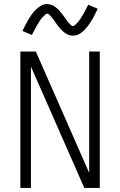

<svg xmlns="http://www.w3.org/2000/svg" viewBox="-20 -923 590 943"><path d="M80 0V-670H156L418 -74V-670H470V0H394L132 -596V0ZM338 -748Q332 -748 326 -749Q320 -750 314.5 -752.5Q309 -755 303.5 -758.5Q298 -762 293.5 -765.5Q289 -769 284.5 -773.5Q280 -778 276 -782.5Q272 -787 268 -792Q264 -797 260.5 -802Q257 -807 253 -812.5Q249 -818 245.5 -823Q242 -828 238 -833Q234 -838 230.5 -842Q227 -846 222 -851Q217 -856 212 -856Q208 -856 205 -853.5Q202 -851 199.5 -848.5Q197 -846 193 -842Q189 -838 187 -836Q185 -834 183.5 -832Q182 -830 180 -827.5Q178 -825 176 -822Q174 -819 172.5 -816Q171 -813 169 -810Q167 -807 164.5 -803.5Q162 -800 160 -796Q158 -792 156 -788Q154 -784 151.5 -779.5Q149 -775 146.5 -770.5Q144 -766 141.5 -761Q139 -756 137 -751L90 -771Q99 -789 107 -804.5Q115 -820 123 -833Q131 -846 138.5 -856Q146 -866 157.5 -877Q169 -888 182.5 -895.5Q196 -903 212 -903Q218 -903 224 -901.5Q230 -900 235.5 -898Q241 -896 246.5 -892.5Q252 -889 256.5 -885Q261 -881 265.5 -877Q270 -873 274 -868Q278 -863 282 -858Q286 -853 289.5 -848.5Q293 -844 297 -838.5Q301 -833 304.5 -827.5Q308 -822 312 -817.5Q316 -813 319.5 -809Q323 -805 328 -800Q333 -795 338 -795Q342 -795 345 -797.5Q348 -800 350.5 -802Q353 -804 357 -808.5Q361 -813 363 -815Q365 -817 366.5 -819Q368 -821 370 -823.5Q372 -826 374 -829Q376 -832 377.5 -835Q379 -838 381 -841Q383 -844 385.5 -847.5Q388 -851 390 -855Q392 -859 394 -863Q396 -867 398.5 -871.5Q401 -876 403.5 -880.5Q406 -885 408.5 -890Q411 -895 413 -900L460 -880Q451 -861 443 -845.5Q435 -830 427 -817.5Q419 -805 411.5 -795Q404 -785 392.5 -773.5Q381 -762 367.5 -755Q354 -748 338 -748Z"/></svg>

Font: Lode Dark
Style: Regular
Weight: 400
Monospace: yes
Designer: Belleve Invis
Foundry: Belleve Invis
Version: Version 29.2.0; ttfautohint (v1.8.3)